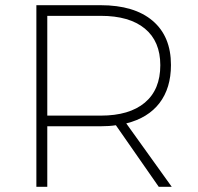

<svg xmlns="http://www.w3.org/2000/svg" viewBox="-20 -719 761 739"><path d="M591 0 426 -237Q401 -233 367 -233H162V0H120V-699H367Q497 -699 567.5 -639Q638 -579 638 -469Q638 -380 594 -322.5Q550 -265 466 -244L641 0ZM368 -274Q478 -274 537.5 -324Q597 -374 597 -468Q597 -560 537.5 -609Q478 -658 368 -658H162V-274Z"/></svg>

Font: Argentum Sans ExtraLight
Style: Regular
Weight: 275
Designer: Julieta Ulanovsky (Modified by Cristiano Sobral)
Foundry: Julieta Ulanovsky
Version: Version 1.000; ttfautohint (v1.5.65-e2d9)